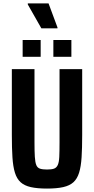

<svg xmlns="http://www.w3.org/2000/svg" viewBox="-20 -1091 548 1119"><path d="M254 8Q197 8 159.5 -0.5Q122 -9 100 -29Q78 -49 67 -84.5Q56 -120 52.5 -174Q49 -228 49 -304V-688H181V-263Q181 -209 183 -177Q185 -145 191.5 -129Q198 -113 213 -108Q228 -103 254 -103Q280 -103 294.5 -108Q309 -113 316.5 -129Q324 -145 325.5 -177Q327 -209 327 -263V-688H459V-304Q459 -228 455.5 -174Q452 -120 441 -84.5Q430 -49 408 -29Q386 -9 348.5 -0.5Q311 8 254 8ZM112 -760V-858H217V-760ZM291 -760V-858H396V-760ZM221 -926 142 -1065V-1071H263L315 -931V-926Z"/></svg>

Font: Saira Condensed
Style: Bold
Weight: 700
Width: 3
Designer: Hector Gatti with collaboration of the Omnibus-Type team
Foundry: Omnibus-Type
Version: Version 1.101